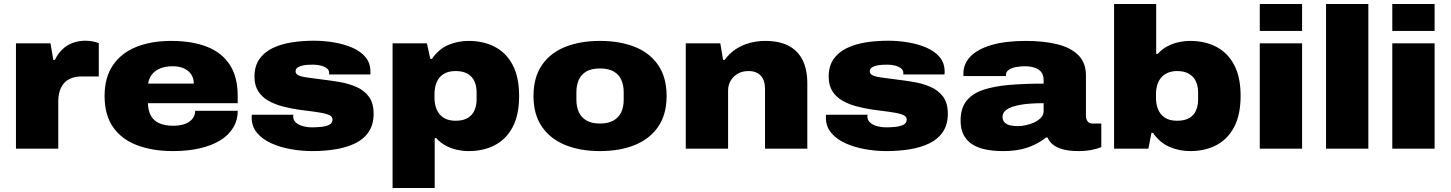

<svg xmlns="http://www.w3.org/2000/svg" viewBox="-20 -745 7268 962"><path d="M60 0V-528H233L247 -445H255Q271 -478 294.5 -499.5Q318 -521 347 -531Q376 -541 407 -541Q428 -541 445 -537.5Q462 -534 475 -529V-362H391Q360 -362 337 -353Q314 -344 300 -327.5Q286 -311 279 -288Q272 -265 272 -237V0Z M848 12Q744 12 666.5 -17.5Q589 -47 546.5 -108Q504 -169 504 -264Q504 -357 546 -418.5Q588 -480 663 -510Q738 -540 837 -540Q942 -540 1016.5 -511Q1091 -482 1131 -421Q1171 -360 1171 -264V-228H721Q722 -192 735.5 -166.5Q749 -141 777 -128Q805 -115 847 -115Q876 -115 897 -121Q918 -127 931.5 -137.5Q945 -148 951.5 -161.5Q958 -175 958 -190H1171Q1171 -142 1147.5 -104Q1124 -66 1081.5 -40.5Q1039 -15 979.5 -1.5Q920 12 848 12ZM722 -326H951Q951 -345 944 -361Q937 -377 923.5 -388.5Q910 -400 890.5 -406.5Q871 -413 846 -413Q808 -413 782 -402Q756 -391 741 -371.5Q726 -352 722 -326Z M1545 12Q1491 12 1437.5 2.5Q1384 -7 1339.5 -27Q1295 -47 1268 -79Q1241 -111 1241 -156Q1241 -159 1241 -162.5Q1241 -166 1242 -170H1450Q1449 -167 1449 -164Q1449 -161 1449 -159Q1450 -142 1463 -130.5Q1476 -119 1497.5 -113Q1519 -107 1545 -107Q1562 -107 1586 -109Q1610 -111 1628 -119Q1646 -127 1646 -146Q1646 -164 1621 -172Q1596 -180 1557 -185Q1518 -190 1473 -196Q1434 -202 1395.5 -212Q1357 -222 1325 -240Q1293 -258 1274 -287.5Q1255 -317 1255 -361Q1255 -413 1279 -448Q1303 -483 1345 -503.5Q1387 -524 1440.5 -532.5Q1494 -541 1553 -541Q1603 -541 1653.5 -532.5Q1704 -524 1745.5 -506Q1787 -488 1811.5 -458.5Q1836 -429 1836 -386Q1836 -383 1836 -378.5Q1836 -374 1835 -372H1629V-380Q1629 -394 1617 -403Q1605 -412 1587 -416.5Q1569 -421 1550 -421Q1542 -421 1527.5 -420.5Q1513 -420 1497.5 -417Q1482 -414 1471.5 -407Q1461 -400 1461 -387Q1461 -373 1479 -366Q1497 -359 1527 -355.5Q1557 -352 1592 -347Q1634 -342 1679.5 -334.5Q1725 -327 1764.5 -310Q1804 -293 1828 -261Q1852 -229 1852 -175Q1852 -121 1827.5 -84.5Q1803 -48 1760 -27Q1717 -6 1661.5 3Q1606 12 1545 12Z M1947 197V-528H2119L2136 -450H2144Q2179 -500 2226.5 -520Q2274 -540 2328 -540Q2403 -540 2460 -510Q2517 -480 2549 -419Q2581 -358 2581 -264Q2581 -170 2549 -109Q2517 -48 2460 -18Q2403 12 2328 12Q2300 12 2270 5.5Q2240 -1 2213 -15.5Q2186 -30 2166 -53H2158V197ZM2263 -140Q2300 -140 2323.5 -154Q2347 -168 2357.5 -192.5Q2368 -217 2368 -247V-282Q2368 -313 2357.5 -337Q2347 -361 2323.5 -375Q2300 -389 2263 -389Q2225 -389 2201.5 -373.5Q2178 -358 2167.5 -332Q2157 -306 2157 -274V-255Q2157 -231 2163 -210.5Q2169 -190 2181.5 -174Q2194 -158 2214.5 -149Q2235 -140 2263 -140Z M2986 12Q2887 12 2812 -18.5Q2737 -49 2695 -110.5Q2653 -172 2653 -264Q2653 -357 2695 -418.5Q2737 -480 2812 -510Q2887 -540 2986 -540Q3086 -540 3161 -510Q3236 -480 3278 -418.5Q3320 -357 3320 -264Q3320 -172 3278 -110.5Q3236 -49 3161 -18.5Q3086 12 2986 12ZM2986 -126Q3028 -126 3054.5 -141.5Q3081 -157 3093 -183.5Q3105 -210 3105 -245V-283Q3105 -318 3093 -345Q3081 -372 3054.5 -387Q3028 -402 2986 -402Q2944 -402 2918 -387Q2892 -372 2880 -345Q2868 -318 2868 -283V-245Q2868 -210 2880 -183.5Q2892 -157 2918 -141.5Q2944 -126 2986 -126Z M3416 0V-528H3589L3603 -445H3611Q3635 -478 3667 -499Q3699 -520 3737 -530Q3775 -540 3814 -540Q3885 -540 3931.5 -515.5Q3978 -491 4001.5 -443.5Q4025 -396 4025 -327V0H3813V-302Q3813 -321 3808 -337Q3803 -353 3793 -364.5Q3783 -376 3767.5 -382.5Q3752 -389 3730 -389Q3700 -389 3677 -376Q3654 -363 3641 -341Q3628 -319 3628 -291V0Z M4422 12Q4368 12 4314.5 2.5Q4261 -7 4216.5 -27Q4172 -47 4145 -79Q4118 -111 4118 -156Q4118 -159 4118 -162.5Q4118 -166 4119 -170H4327Q4326 -167 4326 -164Q4326 -161 4326 -159Q4327 -142 4340 -130.5Q4353 -119 4374.5 -113Q4396 -107 4422 -107Q4439 -107 4463 -109Q4487 -111 4505 -119Q4523 -127 4523 -146Q4523 -164 4498 -172Q4473 -180 4434 -185Q4395 -190 4350 -196Q4311 -202 4272.5 -212Q4234 -222 4202 -240Q4170 -258 4151 -287.5Q4132 -317 4132 -361Q4132 -413 4156 -448Q4180 -483 4222 -503.5Q4264 -524 4317.5 -532.5Q4371 -541 4430 -541Q4480 -541 4530.5 -532.5Q4581 -524 4622.5 -506Q4664 -488 4688.5 -458.5Q4713 -429 4713 -386Q4713 -383 4713 -378.5Q4713 -374 4712 -372H4506V-380Q4506 -394 4494 -403Q4482 -412 4464 -416.5Q4446 -421 4427 -421Q4419 -421 4404.5 -420.5Q4390 -420 4374.5 -417Q4359 -414 4348.5 -407Q4338 -400 4338 -387Q4338 -373 4356 -366Q4374 -359 4404 -355.5Q4434 -352 4469 -347Q4511 -342 4556.5 -334.5Q4602 -327 4641.5 -310Q4681 -293 4705 -261Q4729 -229 4729 -175Q4729 -121 4704.5 -84.5Q4680 -48 4637 -27Q4594 -6 4538.5 3Q4483 12 4422 12Z M5006 12Q4960 12 4921 4.5Q4882 -3 4853.5 -20.5Q4825 -38 4809 -67.5Q4793 -97 4793 -141Q4793 -202 4822 -239Q4851 -276 4905.5 -294.5Q4960 -313 5036.5 -319.5Q5113 -326 5209 -326V-344Q5209 -369 5197 -384Q5185 -399 5163.5 -406Q5142 -413 5114 -413Q5095 -413 5073 -409.5Q5051 -406 5035.5 -396Q5020 -386 5020 -368V-364H4808Q4807 -368 4807 -370.5Q4807 -373 4807 -377Q4807 -425 4842.5 -462Q4878 -499 4948 -519.5Q5018 -540 5120 -540Q5209 -540 5276.5 -523.5Q5344 -507 5382.5 -469Q5421 -431 5421 -367V-165Q5421 -149 5429 -137.5Q5437 -126 5453 -126H5498V-8Q5483 -1 5452 5.5Q5421 12 5384 12Q5337 12 5305 3Q5273 -6 5254.5 -21.5Q5236 -37 5229 -56H5221Q5196 -36 5164.5 -20.5Q5133 -5 5094 3.5Q5055 12 5006 12ZM5080 -113Q5097 -113 5119 -117.5Q5141 -122 5161.5 -131.5Q5182 -141 5195.5 -155Q5209 -169 5209 -189V-228Q5136 -228 5090.5 -219.5Q5045 -211 5024 -196Q5003 -181 5003 -160Q5003 -141 5014.5 -130.5Q5026 -120 5043.5 -116.5Q5061 -113 5080 -113Z M5943 12Q5889 12 5840 -9Q5791 -30 5757 -79H5749L5734 0H5562V-725H5773V-475H5781Q5801 -498 5828 -512.5Q5855 -527 5885 -533.5Q5915 -540 5943 -540Q6018 -540 6075 -510Q6132 -480 6164 -419Q6196 -358 6196 -265Q6196 -171 6164 -109.5Q6132 -48 6075 -18Q6018 12 5943 12ZM5878 -140Q5915 -140 5938.5 -153.5Q5962 -167 5972.5 -191.5Q5983 -216 5983 -246V-282Q5983 -312 5972.5 -336Q5962 -360 5938.5 -374.5Q5915 -389 5878 -389Q5850 -389 5829.5 -379.5Q5809 -370 5796.5 -354.5Q5784 -339 5778 -318Q5772 -297 5772 -274V-254Q5772 -223 5782.5 -197Q5793 -171 5816.5 -155.5Q5840 -140 5878 -140Z M6292 -590V-725H6504V-590ZM6292 0V-528H6504V0Z M6624 0V-725H6836V0Z M6956 -590V-725H7168V-590ZM6956 0V-528H7168V0Z"/></svg>

Font: Archivo SemiExpanded Black
Style: Regular
Weight: 900
Width: 6
Designer: Hector Gatti
Foundry: Omnibus-Type
Version: Version 2.001